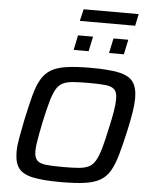

<svg xmlns="http://www.w3.org/2000/svg" viewBox="-66 -1099 918 1161"><g transform="rotate(5 393.0 -518.5)"><path d="M348 8Q240 8 178 -5Q116 -18 90.5 -52Q65 -86 65 -150Q65 -186 73.5 -234.5Q82 -283 95 -347Q114 -436 130.5 -498Q147 -560 170 -599Q193 -638 229.5 -659Q266 -680 324 -688Q382 -696 468 -696Q577 -696 638.5 -683Q700 -670 725.5 -635.5Q751 -601 751 -537Q751 -500 743.5 -452.5Q736 -405 722 -341Q702 -251 684.5 -189.5Q667 -128 644.5 -89Q622 -50 585.5 -29Q549 -8 492 0Q435 8 348 8ZM352 -84Q409 -84 446.5 -87Q484 -90 508.5 -102Q533 -114 549 -142Q565 -170 579 -218.5Q593 -267 609 -344Q623 -405 630 -448.5Q637 -492 637 -522Q637 -562 620 -579Q603 -596 565.5 -600Q528 -604 464 -604Q407 -604 369 -601Q331 -598 306.5 -586Q282 -574 266 -546Q250 -518 236.5 -469.5Q223 -421 206 -344Q198 -303 191.5 -270Q185 -237 181.5 -211Q178 -185 178 -165Q178 -126 195 -109Q212 -92 250.5 -88Q289 -84 352 -84ZM570 -795 589 -885H679L660 -795ZM355 -795 374 -885H465L446 -795ZM377 -973 394 -1045H728L713 -973Z"/></g></svg>

Font: Saira SemiExpanded Medium
Style: Italic
Weight: 500
Width: 6
Italic angle: -12°
Designer: Hector Gatti with collaboration of the Omnibus-Type team
Foundry: Omnibus-Type
Version: Version 1.101